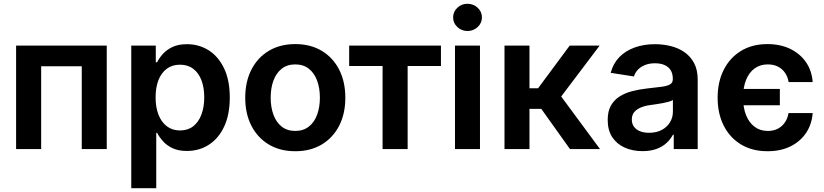

<svg xmlns="http://www.w3.org/2000/svg" viewBox="-20 -778 4299 1002"><path d="M537.1 -540V0H406.7V-432.1H194.8V0H64V-540Z M665 204.1V-540H793V-453.1H799.8Q810.5 -474.6 829.8 -496.3Q849.1 -518.1 879.9 -532.7Q910.6 -547.4 955.6 -547.4Q1019 -547.4 1069.6 -515.1Q1120.1 -482.9 1149.7 -420.7Q1179.2 -358.4 1179.2 -269Q1179.2 -181.2 1150.4 -118.7Q1121.6 -56.2 1070.8 -23.2Q1020 9.8 955.1 9.8Q911.1 9.8 880.6 -4.6Q850.1 -19 830.6 -41Q811 -63 799.8 -85H795.4V204.1ZM919.4 -97.2Q960.4 -97.2 988.5 -119.1Q1016.6 -141.1 1031.2 -180.2Q1045.9 -219.2 1045.9 -269.5Q1045.9 -320.3 1031.5 -358.6Q1017.1 -397 988.8 -418.7Q960.4 -440.4 919.4 -440.4Q878.9 -440.4 850.3 -419.2Q821.8 -397.9 806.9 -359.9Q792 -321.8 792 -269.5Q792 -218.3 807.1 -179.4Q822.3 -140.6 850.8 -118.9Q879.4 -97.2 919.4 -97.2Z M1521 11.2Q1441.4 11.2 1382.8 -23.9Q1324.2 -59.1 1292 -121.8Q1259.8 -184.6 1259.8 -267.6Q1259.8 -351.6 1292 -414.6Q1324.2 -477.5 1382.8 -512.7Q1441.4 -547.9 1521 -547.9Q1600.6 -547.9 1659.2 -512.7Q1717.8 -477.5 1750 -414.6Q1782.2 -351.6 1782.2 -267.6Q1782.2 -184.6 1750 -121.8Q1717.8 -59.1 1659.2 -23.9Q1600.6 11.2 1521 11.2ZM1521 -94.7Q1563 -94.7 1591.8 -117.4Q1620.6 -140.1 1635 -179.4Q1649.4 -218.8 1649.4 -268.1Q1649.4 -317.9 1635 -357.2Q1620.6 -396.5 1591.8 -419.2Q1563 -441.9 1521 -441.9Q1478.5 -441.9 1450 -419.2Q1421.4 -396.5 1407 -357.4Q1392.6 -318.4 1392.6 -268.1Q1392.6 -218.8 1407 -179.4Q1421.4 -140.1 1450 -117.4Q1478.5 -94.7 1521 -94.7Z M1976.6 0V-433.6H1802.2V-540H2281.2V-433.6H2107.4V0Z M2354.5 0V-540H2484.9V0ZM2419.4 -616.2Q2388.7 -616.2 2366.7 -637Q2344.7 -657.7 2344.7 -687Q2344.7 -716.8 2366.7 -737.5Q2388.7 -758.3 2419.4 -758.3Q2450.7 -758.3 2472.9 -737.5Q2495.1 -716.8 2495.1 -687Q2495.1 -657.7 2472.9 -637Q2450.7 -616.2 2419.4 -616.2Z M2612.8 0V-540H2743.2V-317.4H2788.1L2953.1 -540H3109.4L2908.7 -274.4L3111.3 0H2954.6L2804.7 -210H2743.2V0Z M3333 10.7Q3281.2 10.7 3240 -7.8Q3198.7 -26.4 3175 -62.5Q3151.4 -98.6 3151.4 -151.9Q3151.4 -197.8 3168.5 -227.5Q3185.5 -257.3 3214.8 -275.4Q3244.1 -293.5 3281 -302.7Q3317.9 -312 3357.9 -316.4Q3405.3 -321.3 3434.6 -325.4Q3463.9 -329.6 3477.5 -338.1Q3491.2 -346.7 3491.2 -364.7V-367.7Q3491.2 -393.1 3480.5 -410.9Q3469.7 -428.7 3449 -438.2Q3428.2 -447.8 3397.9 -447.8Q3367.7 -447.8 3345 -438.2Q3322.3 -428.7 3308.1 -413.3Q3293.9 -397.9 3288.6 -378.9L3167 -397.9Q3180.2 -447.3 3212.4 -480.2Q3244.6 -513.2 3292.5 -530.3Q3340.3 -547.4 3398.4 -547.4Q3440.4 -547.4 3480.2 -537.6Q3520 -527.8 3551.8 -505.9Q3583.5 -483.9 3602.3 -448.7Q3621.1 -413.6 3621.1 -362.8V0H3496.1V-74.7H3491.7Q3479.5 -51.3 3458.3 -31.7Q3437 -12.2 3406 -0.7Q3375 10.7 3333 10.7ZM3367.2 -85Q3405.8 -85 3433.6 -99.9Q3461.4 -114.7 3476.6 -139.9Q3491.7 -165 3491.7 -194.8V-256.3Q3485.4 -251.5 3471.7 -247.6Q3458 -243.7 3440.7 -240.2Q3423.3 -236.8 3406 -234.4Q3388.7 -231.9 3375.5 -230Q3347.7 -226.6 3325.4 -217.5Q3303.2 -208.5 3290.3 -193.4Q3277.3 -178.2 3277.3 -153.8Q3277.3 -131.3 3289.1 -116Q3300.8 -100.6 3320.8 -92.8Q3340.8 -85 3367.2 -85Z M3985.4 11.2Q3905.3 11.2 3846.7 -24.4Q3788.1 -60.1 3756.6 -123Q3725.1 -186 3725.1 -267.6Q3725.1 -350.6 3757.1 -413.8Q3789.1 -477.1 3847.4 -512.5Q3905.8 -547.9 3984.9 -547.9Q4052.2 -547.9 4103.5 -523.2Q4154.8 -498.5 4185.8 -454.1Q4216.8 -409.7 4221.2 -349.6H4095.7Q4091.3 -376.5 4077.4 -397.2Q4063.5 -418 4040.8 -429.9Q4018.1 -441.9 3986.8 -441.9Q3947.8 -441.9 3918.9 -421.4Q3890.1 -400.9 3874 -362.1Q3857.9 -323.2 3857.9 -269.5Q3857.9 -215.3 3873.8 -176.3Q3889.6 -137.2 3918.5 -116Q3947.3 -94.7 3986.8 -94.7Q4030.3 -94.7 4058.8 -119.6Q4087.4 -144.5 4095.2 -188H4221.2Q4216.8 -129.4 4186.8 -84.5Q4156.7 -39.6 4105.5 -14.2Q4054.2 11.2 3985.4 11.2ZM3843.3 -228.5V-314H4049.8V-228.5Z"/></svg>

Font: V-Inter
Style: SemiBold-600
Weight: 600
Designer: Rasmus Andersson
Foundry: rsms
Version: Version 4.000;git-4146feb